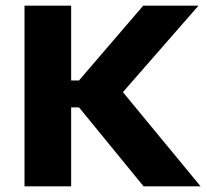

<svg xmlns="http://www.w3.org/2000/svg" viewBox="-20 -659 733 679"><path d="M487.8 0 259.4 -279.3H216.8V-374.4H259.2L486.5 -639H681.9L399.3 -315.6L399.7 -351.3L689.4 0ZM66.7 0V-639H231.6V0Z"/></svg>

Font: Anek Gurmukhi Medium SemiExpanded
Style: Regular
Weight: 500
Width: 6
Version: Version 1.003